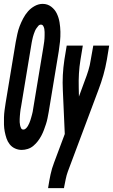

<svg xmlns="http://www.w3.org/2000/svg" viewBox="-42 -765 583 990"><path d="M70 8Q52 8 35.5 0.5Q19 -7 8 -21Q-3 -35 -8.5 -51.5Q-14 -68 -17.5 -86Q-21 -104 -21.5 -122Q-22 -140 -21.5 -159Q-21 -178 -18.5 -196.5Q-16 -215 -13 -234L39 -548Q43 -569 47.5 -590Q52 -611 59.5 -630.5Q67 -650 77.5 -670Q88 -690 102.5 -706.5Q117 -723 137 -734Q157 -745 178 -745Q203 -745 222 -730.5Q241 -716 251 -695Q261 -674 265 -650Q269 -626 269.5 -601Q270 -576 267.5 -551Q265 -526 261 -501L209 -187Q206 -171 203 -155.5Q200 -140 195 -125Q190 -110 184.5 -95Q179 -80 171 -65Q163 -50 153 -37Q143 -24 130 -13Q117 -2 101 3Q85 8 70 8ZM78 -97Q86 -97 92 -103Q98 -109 102 -116Q106 -123 109 -130Q112 -137 114.5 -144.5Q117 -152 119 -159.5Q121 -167 123 -174Q125 -181 126.5 -188.5Q128 -196 129 -204L181 -518Q182 -526 183.5 -534.5Q185 -543 186 -551Q187 -559 187.5 -567.5Q188 -576 188 -584Q188 -592 188 -600Q188 -608 186.5 -616Q185 -624 181 -631Q177 -638 169 -638Q161 -638 155.5 -631.5Q150 -625 145.5 -618.5Q141 -612 138 -604.5Q135 -597 132.5 -590Q130 -583 128 -575.5Q126 -568 124.5 -560.5Q123 -553 121.5 -546Q120 -539 119 -531L67 -217Q65 -209 64 -200.5Q63 -192 62 -184Q61 -176 60.5 -168Q60 -160 59.5 -151.5Q59 -143 59.5 -135Q60 -127 61.5 -119.5Q63 -112 66.5 -104.5Q70 -97 78 -97ZM206 205 207 198Q212 166 218.5 135Q225 104 237 73L292 -74L282 -300Q280 -339 282 -378Q284 -417 290 -457L302 -530H385L373 -457Q367 -421 365 -385Q363 -349 364 -314L365 -267L394 -346Q405 -374 413.5 -401.5Q422 -429 426 -457L439 -530H521L509 -457Q502 -417 491 -378Q480 -339 465 -300L308 119Q301 138 297 158Q293 178 289 198L288 205Z"/></svg>

Font: Iosevka Curly XBdObl
Style: Regular
Weight: 800
Italic angle: -9°
Monospace: yes
Designer: Belleve Invis
Foundry: Belleve Invis
Version: Version 11.1.0; ttfautohint (v1.8.3)